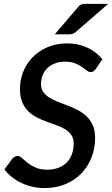

<svg xmlns="http://www.w3.org/2000/svg" viewBox="-20 -948 570 976"><path d="M467.5 -598.5Q461 -590 455 -585.8Q449 -581.5 440.5 -581.5Q431.5 -581.5 421.2 -589.8Q411 -598 396.5 -608Q382 -618 361.5 -626.2Q341 -634.5 311.5 -634.5Q282 -634.5 259 -625.5Q236 -616.5 220.2 -601.2Q204.5 -586 196.5 -565.2Q188.5 -544.5 188.5 -520.5Q188.5 -496 200.2 -479.8Q212 -463.5 231.5 -451.5Q251 -439.5 275.5 -430Q300 -420.5 326 -410.5Q352 -400.5 376.5 -387.8Q401 -375 420.5 -356.2Q440 -337.5 451.8 -311Q463.5 -284.5 463.5 -247Q463.5 -195 445.5 -148.5Q427.5 -102 394.2 -67.2Q361 -32.5 313.2 -12.2Q265.5 8 206 8Q174.5 8 144.8 1.2Q115 -5.5 89 -17.8Q63 -30 41 -47.5Q19 -65 2.5 -86.5L42 -140.5Q47 -146.5 54.2 -150.8Q61.5 -155 69.5 -155Q80.5 -155 92 -144.2Q103.5 -133.5 120.2 -120.2Q137 -107 161 -96.2Q185 -85.5 220.5 -85.5Q251.5 -85.5 276.5 -95Q301.5 -104.5 318.8 -121.8Q336 -139 345.2 -163.8Q354.5 -188.5 354.5 -218.5Q354.5 -244.5 342.8 -261.5Q331 -278.5 311.8 -290.5Q292.5 -302.5 268 -311Q243.5 -319.5 218 -329Q192.5 -338.5 168 -350.8Q143.5 -363 124.2 -381.8Q105 -400.5 93.2 -428.2Q81.5 -456 81.5 -496Q81.5 -541.5 98 -583.2Q114.5 -625 145.8 -657Q177 -689 221.5 -708.2Q266 -727.5 322 -727.5Q350.5 -727.5 376.5 -721.8Q402.5 -716 425.5 -705.2Q448.5 -694.5 467.2 -679.5Q486 -664.5 500.5 -646.5ZM530 -928.5 365 -785.5Q355.5 -777.5 348 -775.5Q340.5 -773.5 329 -773.5H258.5L375 -910Q380 -916.5 384.5 -920Q389 -923.5 394 -925.5Q399 -927.5 405.2 -928Q411.5 -928.5 420 -928.5Z"/></svg>

Font: Lato SemiBold
Style: Italic
Weight: 600
Italic angle: -7°
Designer: Lukasz Dziedzic with Adam Twardoch and Botio Nikoltchev
Foundry: tyPoland Lukasz Dziedzic
Version: Version 2.015; 2015-08-06; http://www.latofonts.com/